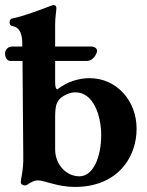

<svg xmlns="http://www.w3.org/2000/svg" viewBox="-21 -725 582 759"><path d="M21 -484H68L71 -105C72 -51 61 -17 61 -5C61 2 67 8 79 8C83 8 88 5 93 1C104 -6 116 -12 129 -12C154 -12 207 14 275 14C441 14 519 -100 519 -216C519 -327 440 -416 333 -416C294 -416 247 -404 206 -372C199 -372 197 -385 197 -400V-484H322C343 -484 357 -503 362 -519C362 -521 363 -522 363 -524C363 -533 353 -541 341 -541H197V-630C197 -656 202 -684 202 -693C202 -699 199 -705 191 -705C188 -705 182 -703 177 -701C146 -689 71 -660 27 -652C21 -651 17 -645 17 -637C17 -628 21 -623 28 -622C61 -616 67 -585 67 -550V-541H27C11 -541 -1 -529 -1 -513C-1 -500 5 -484 21 -484ZM197 -260C197 -304 202 -321 216 -335C234 -351 258 -360 277 -360C349 -360 379 -267 379 -191C379 -103 347 -28 293 -28C243 -28 197 -72 197 -135Z"/></svg>

Font: EB Garamond
Style: Bold
Weight: 700
Designer: Georg Duffner and Octavio Pardo
Foundry: Georg Duffner
Version: Version 1.000;PS 001.000;hotconv 1.0.88;makeotf.lib2.5.64775